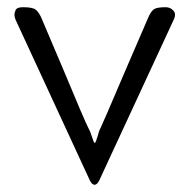

<svg xmlns="http://www.w3.org/2000/svg" viewBox="-20 -499 527 532"><path d="M242 13Q235 13 229 1L58 -369Q27 -435 23.5 -443.5Q20 -452 20 -458Q20 -464 23.5 -471.5Q27 -479 44 -479Q70 -479 78.5 -472.5Q87 -466 94 -451L156 -305Q215 -163 225 -144Q229 -138 237 -114Q240 -103 243 -103Q245 -103 251 -123Q254 -136 258 -143Q262 -150 328 -305L391 -451Q399 -469 407.5 -474Q416 -479 439 -479Q452 -479 460 -470Q465 -465 465 -458Q465 -454 463 -448L255 1Q249 13 242 13Z"/></svg>

Font: Gardens CM
Style: Regular
Weight: 400
Designer: Created by: Aleksander Shevchuk, 2010. Modifed by: Daren Olsen, 2020.
Foundry: High-Logic / FontCreator v.13.0.0 build 2663 (64-bit)
Version: Version 3.003 Ukrainian, initial release